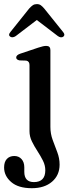

<svg xmlns="http://www.w3.org/2000/svg" viewBox="-42 -706 362 960"><path d="M210 -71.5Q210 -37 221.5 -6Q233 25 244.5 55.2Q256 85.5 256 117Q256 170 218.2 202.5Q180.5 235 117 235Q49.5 235 14 204.2Q-21.5 173.5 -21.5 131.5Q-21.5 103.5 -7.8 88.8Q6 74 29.5 74Q52 74 65.8 89.5Q79.5 105 79.5 130.5V153Q79.5 204.5 128 204.5Q184.5 204 184.5 145.5Q184.5 120.5 172.5 96.8Q160.5 73 145 49.2Q129.5 25.5 117.5 1Q105.5 -23.5 105.5 -50V-380.5Q105.5 -400 89 -403L55.5 -404Q39 -407.5 39 -418.5Q39 -430.5 59 -437.5L150 -468Q164 -472.5 172.8 -474.5Q181.5 -476.5 189.5 -476.5Q210 -476.5 210 -455.5ZM275 -523Q263.5 -514.5 247.5 -525.5L142 -606L36.5 -525.5Q20.5 -515 8.5 -523Q-2.5 -531.5 10.5 -546.5L104 -663.5Q113.5 -674 122 -679.8Q130.5 -685.5 142 -685.5Q154 -685.5 162 -679.8Q170 -674 179 -663.5L273 -546.5Q285.5 -532 275 -523Z"/></svg>

Font: Fraunces 9pt S000
Style: Regular
Weight: 400
Version: Version 1.000; ttfautohint (v1.8.3)